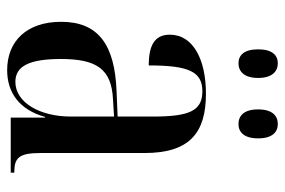

<svg xmlns="http://www.w3.org/2000/svg" viewBox="-150 -637 797 537"><g transform="rotate(90 248.5 -368.5)"><path d="M327 -637C349 -637 367 -652 367 -692C367 -732 349 -747 327 -747C304 -747 286 -732 286 -692C286 -652 304 -637 327 -637ZM157 -637C179 -637 198 -652 198 -692C198 -732 179 -747 157 -747C135 -747 118 -732 118 -692C118 -652 135 -637 157 -637ZM176 10C239 10 287 -24 307 -96H309V0H463V-10H461C421 -10 408 -24 408 -83V-374C408 -500 352 -546 242 -546C148 -546 77 -511 77 -445C77 -403 106 -386 163 -386C163 -497 180 -536 235 -536C290 -536 306 -500 306 -397V-299L235 -296C105 -291 41 -245 41 -141C41 -44 96 10 176 10ZM209 -13C166 -13 145 -50 145 -140C145 -239 172 -282 258 -286L306 -289V-168C306 -82 267 -13 209 -13Z"/></g></svg>

Font: Noto Serif Display Condensed Medium
Style: Regular
Weight: 500
Width: 3
Designer: Monotype Design Team
Foundry: Monotype Imaging Inc.
Version: Version 2.009